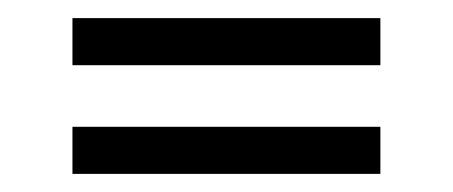

<svg xmlns="http://www.w3.org/2000/svg" viewBox="-20 -406 500 212"><path d="M60 -214V-266H400V-214ZM60 -334V-386H400V-334Z"/></svg>

Font: Kalnia Glaze Thin SemiBold
Style: Regular
Weight: 600
Version: Version 1.110